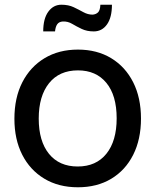

<svg xmlns="http://www.w3.org/2000/svg" viewBox="-20 -783 658 813"><path d="M310 10Q228 10 167.5 -26.5Q107 -63 74 -128Q41 -193 41 -280Q41 -369 74.5 -434.5Q108 -500 168.5 -536.5Q229 -573 310 -573Q391 -573 451 -536.5Q511 -500 544 -434.5Q577 -369 577 -281Q577 -193 544 -127.5Q511 -62 451 -26Q391 10 310 10ZM309 -78Q387 -78 430.5 -132Q474 -186 474 -282Q474 -379 430.5 -432Q387 -485 310 -485Q231 -485 187.5 -430.5Q144 -376 144 -281Q144 -185 187.5 -131.5Q231 -78 309 -78ZM163 -650Q163 -704 184.5 -733.5Q206 -763 240 -763Q270 -763 292 -752.5Q314 -742 333 -731.5Q352 -721 372 -721Q386 -722 395 -730.5Q404 -739 405 -763H454Q454 -709 433 -679.5Q412 -650 377 -650Q348 -650 326 -660.5Q304 -671 285.5 -682Q267 -693 246 -692Q230 -691 222.5 -680.5Q215 -670 213 -650Z"/></svg>

Font: BDO Grotesk
Style: Regular
Weight: 400
Designer: Deni Anggara
Foundry: Lokal Container
Version: Version 2.000